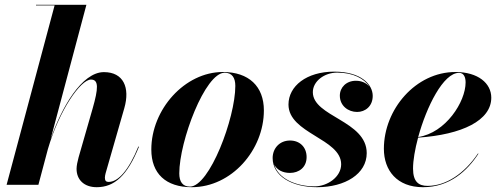

<svg xmlns="http://www.w3.org/2000/svg" viewBox="-20 -770 2090 800"><path d="M366 -318 307.5 -114.5C303 -98 299 -79.5 299 -66.5C299 -21 330.5 10 383 10C456.5 10 510 -38 559 -158.5L556.5 -159.5C516 -60 472.5 -12 432.5 -12C422.5 -12 417 -16.5 417 -29.5C417 -34.5 418.5 -42.5 420 -48L498 -319.5C522.5 -405 494.5 -469.5 413 -469.5C320.5 -469.5 236 -321 191 -190.5L340 -750H130V-747.5H207.5L7.5 0H140L179.5 -148.5C227 -311.5 316 -438.5 359 -438.5C392.5 -438.5 389.5 -400.5 366 -318Z M779 10C945 10 1079.5 -145 1079.5 -310C1079.5 -410 1017 -470 908.5 -470C750 -470 610.5 -314.5 610.5 -147C610.5 -47 670.5 10 779 10ZM771.5 7.5C740.5 7.5 727 -13.5 727 -47.5C727 -181.5 834.5 -467 916 -467C947 -467 960.5 -446 960.5 -412C960.5 -278 853 7.5 771.5 7.5Z M1508 -132C1508 -267.5 1283.5 -283.5 1283.5 -386C1283.5 -431.5 1331.5 -467.5 1385 -467.5C1451 -467.5 1498.5 -442 1519 -409C1506.5 -424.5 1486.5 -433.5 1463 -433.5C1423 -433.5 1396 -406 1396 -371.5C1396 -329 1431 -303.5 1468 -303.5C1501.5 -303.5 1533 -327 1533 -370.5C1533 -417.5 1485.5 -471.5 1372.5 -471.5C1257 -471.5 1182 -411 1182 -334.5C1182 -213.5 1401.5 -192.5 1401.5 -85.5C1401.5 -32.5 1344 6.5 1291 6.5C1213.5 6.5 1139.5 -25.5 1122.5 -84.5C1133.5 -62 1158.5 -49.5 1188 -49.5C1225.5 -49.5 1257.5 -72.5 1257.5 -115.5C1257.5 -157.5 1228.5 -184.5 1188.5 -184.5C1144.5 -184.5 1116 -151.5 1116 -111.5C1116 -37 1195 10 1301.5 10C1418 10 1508 -45.5 1508 -132Z M1701 -67.5C1701 -102 1709 -148 1722 -196.5C1905.5 -209 2027 -268 2027 -363C2027 -423 1972 -470 1877.5 -470C1712 -470 1579.5 -314.5 1579.5 -150C1579.5 -60 1634 10 1742.5 10C1854 10 1927 -58.5 1973.5 -129.5L1971.5 -130.5C1914 -45.5 1837.5 4.5 1761.5 4.5C1725 4.5 1701 -12 1701 -67.5ZM1892.5 -466.5C1913.5 -466.5 1920 -447 1920 -426.5C1920 -346 1837.5 -216.5 1722.5 -199C1757 -325 1827 -466.5 1892.5 -466.5Z"/></svg>

Font: Bodoni* 72pt
Style: Bold Italic
Weight: 700
Italic angle: -13°
Version: Version 2.3